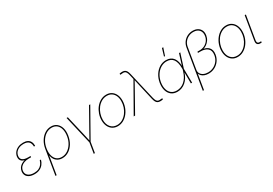

<svg xmlns="http://www.w3.org/2000/svg" viewBox="42 -1848 4485 3158"><g transform="rotate(-30 2284.5 -269.0)"><path d="M194.3 8.8Q136.2 8.8 97.2 -10.5Q58.1 -29.8 41 -63.7Q23.9 -97.7 30.8 -141.1Q36.6 -176.3 54.9 -202.9Q73.2 -229.5 102.5 -247.6Q131.8 -265.6 169.2 -274.7Q206.5 -283.7 250.5 -283.7H284.2L280.8 -262.2H235.8Q189.5 -262.2 150.4 -248.5Q111.3 -234.9 85.9 -207.5Q60.5 -180.2 53.7 -140.6Q44.4 -84 83.3 -48.8Q122.1 -13.7 197.8 -13.7Q250 -13.7 286.4 -30.5Q322.8 -47.4 345.9 -77.6Q369.1 -107.9 381.3 -149.4L403.3 -147.9Q390.6 -101.1 363.3 -65.9Q335.9 -30.8 293.9 -11Q252 8.8 194.3 8.8ZM245.1 -263.7Q201.2 -263.7 168.7 -271.7Q136.2 -279.8 116 -295.7Q95.7 -311.5 88.1 -335.4Q80.6 -359.4 85.4 -391.1Q93.3 -434.6 120.4 -467.3Q147.5 -500 190.2 -518.3Q232.9 -536.6 286.1 -536.6Q335.9 -536.6 368.9 -519.5Q401.9 -502.4 418 -470.2Q434.1 -438 433.6 -392.6L410.6 -389.6Q410.6 -451.2 379.4 -482.7Q348.1 -514.2 282.7 -514.2Q211.9 -514.2 164.8 -480.7Q117.7 -447.3 108.4 -391.6Q99.6 -339.4 133.1 -312Q166.5 -284.7 239.3 -284.7H284.2L280.8 -263.7Z M475.1 204.1 552.2 -263.7Q565.4 -344.2 603.5 -405.8Q641.6 -467.3 696.8 -502.2Q752 -537.1 815.9 -537.1Q879.9 -537.1 923.1 -502.2Q966.3 -467.3 984.1 -405.8Q1002 -344.2 988.8 -263.7Q975.6 -183.1 937.3 -121.3Q898.9 -59.6 844 -24.9Q789.1 9.8 724.1 9.8Q677.2 9.8 641.1 -9Q605 -27.8 583 -61Q561 -94.2 555.2 -136.7H553.7L497.6 204.1ZM724.1 -12.7Q782.2 -12.7 832.5 -44.7Q882.8 -76.7 918.5 -133.1Q954.1 -189.5 966.3 -263.7Q978.5 -338.4 964.1 -394.8Q949.7 -451.2 911.9 -482.9Q874 -514.6 815.9 -514.6Q757.3 -514.6 707 -482.2Q656.7 -449.7 621.8 -393.3Q586.9 -336.9 574.7 -263.7Q562.5 -189.5 576.4 -133.1Q590.3 -76.7 627.7 -44.7Q665 -12.7 724.1 -12.7Z M1235.8 11.2 1109.9 -529.3H1133.3L1218.8 -164.1Q1227.5 -127 1235.6 -89.4Q1243.7 -51.8 1252.4 -14.6H1246.6Q1268.1 -51.8 1288.6 -89.4Q1309.1 -127 1330.1 -164.1L1536.1 -529.3H1559.6L1254.4 11.2ZM1202.1 204.1 1236.3 -3.9H1258.8L1224.6 204.1Z M1775.4 9.8Q1718.3 9.8 1676.3 -17.6Q1634.3 -44.9 1611.3 -93.5Q1588.4 -142.1 1588.4 -205.1Q1588.4 -266.6 1608.6 -325.7Q1628.9 -384.8 1666 -432.4Q1703.1 -480 1753.7 -508.5Q1804.2 -537.1 1864.3 -537.1Q1921.4 -537.1 1963.1 -509.8Q2004.9 -482.4 2027.6 -434.1Q2050.3 -385.7 2050.3 -322.8Q2050.3 -261.2 2030.3 -202.1Q2010.3 -143.1 1973.4 -95.2Q1936.5 -47.4 1886 -18.8Q1835.4 9.8 1775.4 9.8ZM1775.9 -12.7Q1831.1 -12.7 1877.2 -39.3Q1923.3 -65.9 1957.3 -110.4Q1991.2 -154.8 2009.5 -210Q2027.8 -265.1 2027.8 -322.3Q2027.8 -380.4 2008.3 -423.3Q1988.8 -466.3 1952.1 -490.5Q1915.5 -514.6 1864.3 -514.6Q1810.1 -514.6 1763.7 -488.5Q1717.3 -462.4 1683.1 -418.5Q1648.9 -374.5 1629.9 -319.1Q1610.8 -263.7 1610.8 -205.6Q1610.8 -118.7 1655 -65.7Q1699.2 -12.7 1775.9 -12.7Z M2079.1 0 2382.8 -534.2 2362.8 -620.6Q2354 -658.2 2341.3 -678.5Q2328.6 -698.7 2308.6 -704.6Q2288.6 -710.4 2258.3 -704.6L2230 -703.6V-725.1Q2245.1 -728 2255.6 -729.5Q2266.1 -731 2279.8 -731Q2309.1 -731 2328.9 -720.9Q2348.6 -710.9 2361.6 -688.5Q2374.5 -666 2383.3 -628.4L2504.4 -106.9Q2513.7 -69.3 2526.1 -49.1Q2538.6 -28.8 2558.6 -22.9Q2578.6 -17.1 2609.4 -22.9L2635.3 -23.9L2635.7 -2.4Q2620.6 0.5 2609.9 2Q2599.1 3.4 2585.4 3.4Q2556.2 3.4 2536.9 -6.6Q2517.6 -16.6 2504.9 -39.1Q2492.2 -61.5 2483.4 -99.1L2422.4 -365.2Q2413.1 -403.3 2405 -441.4Q2397 -479.5 2388.2 -517.6H2395Q2375 -479.5 2353.8 -441.4Q2332.5 -403.3 2311 -365.2L2105.5 0Z M2908.2 9.8Q2839.8 9.8 2794.4 -25.4Q2749 -60.5 2731 -122.3Q2712.9 -184.1 2725.6 -263.7Q2739.3 -343.3 2778.3 -404.8Q2817.4 -466.3 2874.5 -501.5Q2931.6 -536.6 2998 -536.6Q3045.4 -536.6 3080.6 -520.3Q3115.7 -503.9 3138.2 -473.9Q3160.6 -443.8 3171.6 -401.9Q3182.6 -359.9 3181.6 -308.1H3187.5L3185.1 -268.1L3188.5 0H3165.5L3163.1 -294.4Q3162.6 -345.7 3153.1 -386.5Q3143.6 -427.2 3123.8 -455.6Q3104 -483.9 3073.2 -499Q3042.5 -514.2 2998.5 -514.2Q2939 -514.2 2886.2 -482.2Q2833.5 -450.2 2797.1 -393.6Q2760.7 -336.9 2748 -263.7Q2736.3 -189.9 2751.7 -133.3Q2767.1 -76.7 2807.1 -44.9Q2847.2 -13.2 2908.2 -13.2Q2948.7 -13.2 2985.6 -27.1Q3022.5 -41 3054 -68.4Q3085.4 -95.7 3110.4 -136.2Q3135.3 -176.8 3151.9 -230L3245.6 -529.3H3269L3184.1 -263.2L3172.9 -218.3H3167Q3150.9 -163.6 3124.8 -121.1Q3098.6 -78.6 3064.9 -49.6Q3031.2 -20.5 2991.5 -5.4Q2951.7 9.8 2908.2 9.8ZM3002 -601.6 3044.4 -742.2H3068.8L3021.5 -601.6Z M3273.9 204.1 3397.9 -546.9Q3407.2 -602.5 3438.7 -645Q3470.2 -687.5 3517.3 -711.4Q3564.5 -735.4 3620.6 -735.4Q3675.8 -735.4 3714.4 -712.6Q3752.9 -689.9 3770.3 -649.9Q3787.6 -609.9 3778.8 -557.6Q3771.5 -511.2 3746.8 -475.1Q3722.2 -439 3688.5 -416Q3654.8 -393.1 3618.2 -385.3L3619.1 -390.1Q3648.4 -386.2 3675.8 -374.5Q3703.1 -362.8 3723.4 -341.3Q3743.7 -319.8 3752.7 -286.9Q3761.7 -253.9 3753.9 -207.5Q3743.7 -144.5 3708 -95.9Q3672.4 -47.4 3619.1 -19.8Q3565.9 7.8 3502.4 7.8Q3460.4 7.8 3427 -4.2Q3393.6 -16.1 3371.6 -38.3Q3349.6 -60.5 3342.3 -89.8L3346.7 -98.6L3296.4 204.1ZM3502.9 -14.6Q3560.1 -14.6 3608.6 -39.3Q3657.2 -64 3689.7 -107.4Q3722.2 -150.9 3731.4 -207.5Q3745.6 -293 3698.5 -334.5Q3651.4 -376 3566.4 -376H3516.1L3520 -398.4H3564.9Q3613.8 -398.4 3654.3 -418.9Q3694.8 -439.5 3721.9 -475.6Q3749 -511.7 3756.3 -558.6Q3767.6 -627 3730.7 -669.9Q3693.8 -712.9 3621.1 -712.9Q3571.8 -712.9 3529.1 -692.1Q3486.3 -671.4 3457.5 -634.3Q3428.7 -597.2 3420.4 -546.9L3354.5 -147.9Q3348.1 -108.9 3366 -78.9Q3383.8 -48.8 3419.7 -31.7Q3455.6 -14.6 3502.9 -14.6Z M4052.7 9.8Q3995.6 9.8 3953.6 -17.6Q3911.6 -44.9 3888.7 -93.5Q3865.7 -142.1 3865.7 -205.1Q3865.7 -266.6 3886 -325.7Q3906.2 -384.8 3943.4 -432.4Q3980.5 -480 4031 -508.5Q4081.5 -537.1 4141.6 -537.1Q4198.7 -537.1 4240.5 -509.8Q4282.2 -482.4 4304.9 -434.1Q4327.6 -385.7 4327.6 -322.8Q4327.6 -261.2 4307.6 -202.1Q4287.6 -143.1 4250.7 -95.2Q4213.9 -47.4 4163.3 -18.8Q4112.8 9.8 4052.7 9.8ZM4053.2 -12.7Q4108.4 -12.7 4154.5 -39.3Q4200.7 -65.9 4234.6 -110.4Q4268.6 -154.8 4286.9 -210Q4305.2 -265.1 4305.2 -322.3Q4305.2 -380.4 4285.6 -423.3Q4266.1 -466.3 4229.5 -490.5Q4192.9 -514.6 4141.6 -514.6Q4087.4 -514.6 4041 -488.5Q3994.6 -462.4 3960.4 -418.5Q3926.3 -374.5 3907.2 -319.1Q3888.2 -263.7 3888.2 -205.6Q3888.2 -118.7 3932.4 -65.7Q3976.6 -12.7 4053.2 -12.7Z M4501.5 0.5Q4455.6 5.4 4433.3 -15.6Q4411.1 -36.6 4418.9 -85.9L4492.7 -529.3H4515.1L4441.4 -85.9Q4435.1 -45.4 4451.7 -31.7Q4468.3 -18.1 4504.9 -22.5Q4507.8 -22.5 4508.5 -22.5Q4509.3 -22.5 4512.2 -22.5L4511.2 -0.5Q4508.8 -0.5 4506.3 -0.2Q4503.9 0 4501.5 0.5Z"/></g></svg>

Font: Inter 24pt Thin
Style: Italic
Weight: 250
Italic angle: -9.3988°
Version: Version 4.001;git-66647c0bb